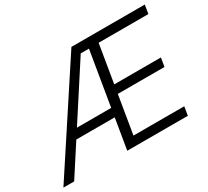

<svg xmlns="http://www.w3.org/2000/svg" viewBox="-160 -957 1285 1185"><g transform="rotate(-30 482.0 -364.0)"><path d="M-17.6 0 459.5 -727.5H982.4L972.2 -665.5H617.7L572.8 -395H905.3L895 -333H562.5L517.6 -62H879.4L869.1 0H437.5L547.9 -664.1H489.3L59.1 0ZM177.2 -217.3 187.5 -278.8H519.5L509.3 -217.3Z"/></g></svg>

Font: Inter Light
Style: Italic
Weight: 300
Italic angle: -9.3988°
Designer: Rasmus Andersson
Foundry: rsms
Version: Version 4.001;git-66647c0bb